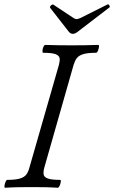

<svg xmlns="http://www.w3.org/2000/svg" viewBox="-20 -879 536 902"><path d="M4 3Q0 3 1 -6Q2 -15 6 -24.5Q10 -34 14 -34Q54 -34 74.5 -40.5Q95 -47 104 -59.5Q113 -72 118 -91L257 -575Q262 -594 260 -606Q258 -618 241 -624.5Q224 -631 183 -631Q179 -631 179.5 -640.5Q180 -650 184 -659Q188 -668 193 -668Q224 -667 255 -666.5Q286 -666 317 -666Q348 -666 379 -666.5Q410 -667 441 -668Q446 -668 445 -659Q444 -650 440 -640.5Q436 -631 431 -631Q391 -631 370.5 -624.5Q350 -618 341 -606Q332 -594 326 -575L188 -91Q183 -72 185 -59.5Q187 -47 204.5 -40.5Q222 -34 262 -34Q267 -34 265.5 -24.5Q264 -15 260 -6Q256 3 251 3Q220 1 189.5 0.5Q159 0 128 0Q97 0 66.5 0.5Q36 1 4 3ZM322 -720Q312 -720 304 -729L215 -843Q214 -846 216.5 -850Q219 -854 223.5 -856.5Q228 -859 231 -857L326 -794Q330 -792 333.5 -790.5Q337 -789 340 -789Q344 -789 357 -794L485 -858Q488 -860 491 -857Q494 -854 495.5 -850.5Q497 -847 494 -844L344 -729Q332 -720 322 -720Z"/></svg>

Font: Junicode VF
Style: Italic
Weight: 400
Italic angle: -11°
Designer: Peter S. Baker
Version: Version 2.209